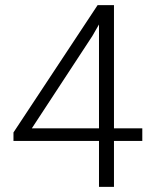

<svg xmlns="http://www.w3.org/2000/svg" viewBox="-20 -731 594 751"><path d="M425.8 -229H536.6V-179.7H425.8V0H367.2V-179.7H32.7V-212.9L361.8 -710.9H425.8ZM104.5 -229H367.2V-635.3L341.3 -590.3Z"/></svg>

Font: Vazir Thin
Style: Thin
Weight: 100
Designer: Saber Rastikerdar
Foundry: Saber Rastikerdar
Version: Version 30.0.0